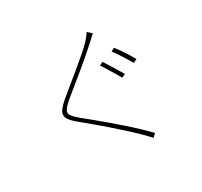

<svg xmlns="http://www.w3.org/2000/svg" viewBox="-168 -1005 1336 1273"><g transform="rotate(-30 500.0 -368.0)"><path d="M623 -559Q635 -541 651.5 -514.5Q668 -488 684.5 -461Q701 -434 712 -415L684 -402Q674 -422 658 -448Q642 -474 626 -500.5Q610 -527 597 -546ZM736 -602Q749 -586 766 -561.5Q783 -537 799.5 -510.5Q816 -484 828 -462L800 -449Q788 -470 772 -495.5Q756 -521 740 -545.5Q724 -570 710 -588ZM663 -755Q655 -748 638 -732Q621 -716 613 -709Q586 -684 546 -649.5Q506 -615 461.5 -578.5Q417 -542 375.5 -508.5Q334 -475 304 -450Q271 -421 259 -401.5Q247 -382 259.5 -362.5Q272 -343 309 -312Q341 -286 379 -255Q417 -224 457.5 -189.5Q498 -155 539 -119Q580 -83 618.5 -46.5Q657 -10 690 24L664 47Q654 35 641 21.5Q628 8 614 -6Q584 -36 542 -74.5Q500 -113 453.5 -153.5Q407 -194 362.5 -231.5Q318 -269 282 -298Q237 -335 225.5 -361Q214 -387 230.5 -412.5Q247 -438 287 -472Q314 -495 355.5 -528.5Q397 -562 442.5 -599.5Q488 -637 528.5 -672Q569 -707 594 -734Q602 -743 614 -758Q626 -773 631 -783Z"/></g></svg>

Font: Noto Sans HK Thin
Style: Regular
Weight: 100
Designer: Ryoko NISHIZUKA 西塚涼子 (kana, bopomofo & ideographs); Paul D. Hunt (Latin, Greek & Cyrillic); Sandoll Communications 산돌커뮤니
Foundry: Adobe
Version: Version 2.004-H2;hotconv 1.0.118;makeotfexe 2.5.65603